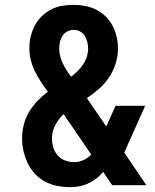

<svg xmlns="http://www.w3.org/2000/svg" viewBox="-20 -763 640 791"><path d="M270 8Q243 8 216.5 3Q190 -2 166.5 -14.5Q143 -27 124.5 -46.5Q106 -66 94.5 -90Q83 -114 77 -140Q71 -166 71 -193Q71 -221 78 -249Q85 -277 99.5 -301.5Q114 -326 134 -347Q154 -368 177 -385Q162 -405 148.5 -426Q135 -447 124 -469Q113 -491 107 -515.5Q101 -540 101 -565Q101 -589 106.5 -612.5Q112 -636 123 -657Q134 -678 151.5 -695.5Q169 -713 190.5 -724Q212 -735 235.5 -739Q259 -743 283 -743Q307 -743 331 -738.5Q355 -734 376.5 -723Q398 -712 415.5 -695Q433 -678 444 -656.5Q455 -635 460.5 -611.5Q466 -588 466 -563Q466 -532 456.5 -501.5Q447 -471 429.5 -444.5Q412 -418 388 -397Q364 -376 338 -359H339Q339 -358 339 -357L418 -242L456 -327H578L505 -164Q502 -156 498.5 -148.5Q495 -141 492 -134L583 0H442L405 -55Q383 -28 352 -11.5Q321 5 287 7ZM273 -447Q287 -458 299.5 -470Q312 -482 322 -497Q332 -512 337.5 -529Q343 -546 343 -563Q343 -577 339.5 -590.5Q336 -604 329 -615.5Q322 -627 309.5 -633.5Q297 -640 283 -640Q270 -640 257.5 -633.5Q245 -627 237.5 -615.5Q230 -604 227 -590Q224 -576 224 -563Q224 -547 228 -531.5Q232 -516 239 -501.5Q246 -487 254.5 -473.5Q263 -460 273 -447ZM286 -95Q306 -95 324 -103.5Q342 -112 356 -126L242 -293Q221 -273 207.5 -247Q194 -221 194 -193Q194 -174 199.5 -155.5Q205 -137 218 -122.5Q231 -108 249 -101.5Q267 -95 286 -95Z"/></svg>

Font: Iosevka Extrabold Extended
Style: Regular
Weight: 800
Width: 7
Monospace: yes
Designer: Belleve Invis
Foundry: Belleve Invis
Version: Version 32.5.0; ttfautohint (v1.8.4)